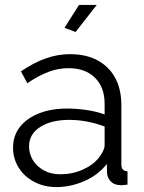

<svg xmlns="http://www.w3.org/2000/svg" viewBox="-20 -750 585 780"><path d="M33 -150Q33 -199 61 -234.5Q89 -270 138.5 -289.5Q188 -309 253 -309Q291 -309 332 -303Q373 -297 405 -285V-329Q405 -395 366 -434Q327 -473 258 -473Q216 -473 175.5 -457.5Q135 -442 91 -412L65 -460Q116 -495 165 -512.5Q214 -530 265 -530Q361 -530 417 -475Q473 -420 473 -323V-82Q473 -68 479 -61.5Q485 -55 498 -54V0Q487 1 479 2Q471 3 467 2Q442 1 429 -14Q416 -29 415 -46L414 -84Q379 -39 323 -14.5Q267 10 209 10Q159 10 118.5 -11.5Q78 -33 55.5 -69.5Q33 -106 33 -150ZM382 -110Q393 -124 399 -137Q405 -150 405 -160V-236Q371 -249 334.5 -256Q298 -263 261 -263Q188 -263 143 -234Q98 -205 98 -155Q98 -126 113 -100.5Q128 -75 157 -58.5Q186 -42 225 -42Q274 -42 316.5 -61Q359 -80 382 -110ZM287 -620 242 -637 301 -730H373Z"/></svg>

Font: Raleway Thin
Style: Regular
Weight: 400
Version: Version 4.026